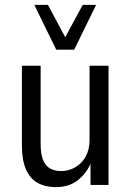

<svg xmlns="http://www.w3.org/2000/svg" viewBox="-20 -760 537 789"><path d="M209 9Q167 9 135.5 -8Q104 -25 87 -63.5Q70 -102 70 -161V-490H147V-168Q147 -127 157 -102.5Q167 -78 186 -67.5Q205 -57 231 -57Q263 -57 290 -73Q317 -89 332.5 -117.5Q348 -146 348 -184V-490H426V0H352V-94H355Q337 -49 300.5 -20Q264 9 209 9ZM211 -556 121 -740H177L248 -607L320 -740H375L285 -556Z"/></svg>

Font: Nunito Sans 10pt Condensed
Style: Regular
Weight: 400
Width: 3
Designer: Vernon Adams
Foundry: Vernon Adams
Version: Version 3.101;gftools[0.9.27]